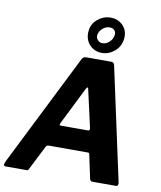

<svg xmlns="http://www.w3.org/2000/svg" viewBox="-111 -1090 986 1173"><g transform="rotate(10 382.5 -503.5)"><path d="M4 0Q-5 0 -6 -8Q-7 -16 1 -33L348 -726Q354 -737 361.5 -739.5Q369 -742 380 -742H530Q541 -742 546 -734Q551 -726 552 -716L702 -23Q704 -15 701 -7.5Q698 0 689 0H543Q529 0 526 -18L495 -163Q494 -171 483 -171H241Q230 -171 224 -159L148 -9Q146 -3 142.5 -1.5Q139 0 130 0H4ZM461 -304Q476 -304 472 -321L420 -552Q419 -562 414.5 -562Q410 -562 405 -552L289 -319Q285 -309 286.5 -306.5Q288 -304 295 -304ZM582 -889Q576 -844 541 -814.5Q506 -785 462 -785Q430 -785 405 -801.5Q380 -818 368 -846Q356 -874 361 -908Q366 -950 401.5 -978.5Q437 -1007 480 -1007Q513 -1007 538 -991Q563 -975 575 -948.5Q587 -922 582 -889ZM522 -905Q525 -924 514 -935.5Q503 -947 484 -947Q461 -947 441 -930Q421 -913 417 -888Q415 -870 427 -857Q439 -844 456 -844Q480 -844 499.5 -862.5Q519 -881 522 -905Z"/></g></svg>

Font: Libre Franklin Thin
Style: Bold Italic
Weight: 700
Italic angle: -8°
Version: Version 3.000